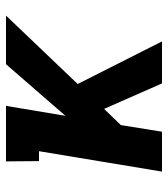

<svg xmlns="http://www.w3.org/2000/svg" viewBox="20 -580 560 640"><g transform="rotate(-90 300.0 -260.0)"><path d="M342 0 257 -193 203 -137 181 0H48L116 -410H83L82 -520H267L234 -322L406 -520H568L340 -281L482 0Z"/></g></svg>

Font: Iosevka HT Extrabold Extended
Style: Italic
Weight: 800
Width: 7
Italic angle: -9°
Monospace: yes
Designer: Belleve Invis
Foundry: Belleve Invis
Version: Version 32.3.0; ttfautohint (v1.8.4)